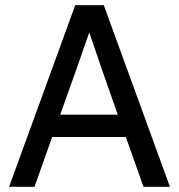

<svg xmlns="http://www.w3.org/2000/svg" viewBox="-20 -720 690 740"><path d="M465 -192H181L113 0H15L270 -700H380L635 0H533ZM212 -278H434L375 -446L324 -595L272 -446Z"/></svg>

Font: Retni Sans Medium
Style: Regular
Weight: 500
Designer: Vitaly Kuzmin
Foundry: ParaType Ltd.
Version: Version 1.00;March 2, 2019;FontCreator 11.5.0.2425 64-bit; t